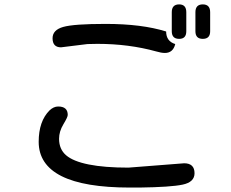

<svg xmlns="http://www.w3.org/2000/svg" viewBox="-20 -804 1040 865"><path d="M769.5 -605.5Q759.8 -565.4 722.7 -565.4Q707 -565.4 683.6 -572.3Q560.5 -606.4 418.9 -606.4L374 -605.5L254.9 -590.8Q216.8 -590.8 216.8 -631.8Q216.8 -668.9 264.6 -682.6Q312.5 -696.3 456.1 -696.3Q619.1 -696.3 728.5 -662.1Q728.5 -618.2 769.5 -605.5ZM860.4 -749Q860.4 -784.2 893.6 -784.2Q926.8 -784.2 926.8 -749V-663.1Q926.8 -628.9 893.6 -628.9Q860.4 -628.9 860.4 -663.1V-749ZM809.6 -68.4Q856.4 -68.4 856.4 -23.4Q856.4 16.6 802.7 27.8Q749 39.1 607.4 41H565.4Q359.4 41 256.8 -10.7Q154.3 -62.5 154.3 -165Q154.3 -257.8 203.1 -306.6Q221.7 -324.2 242.2 -324.2Q285.2 -324.2 285.2 -286.1Q285.2 -276.4 265.6 -244.1Q246.1 -211.9 246.1 -178.7Q246.1 -131.8 277.8 -104.5Q309.6 -77.1 379.9 -63Q450.2 -48.8 558.6 -48.8L809.6 -68.4ZM753.9 -749Q753.9 -784.2 787.1 -784.2Q819.3 -784.2 819.3 -749V-663.1Q819.3 -628.9 787.1 -628.9Q753.9 -628.9 753.9 -663.1V-749Z"/></svg>

Font: jf-openhuninn-1.0
Style: Regular
Weight: 400
Designer: [Kosugi Maru]
      Designed by Motoya company      

      [Varela Round]
      Joe Prince(Latin component); Avraham Co
Foundry: justfont CO.,LTD.
Version: 1.0